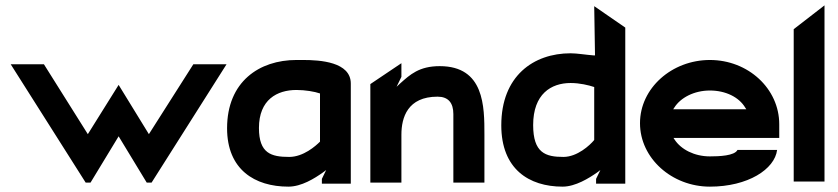

<svg xmlns="http://www.w3.org/2000/svg" viewBox="-20 -686 3131 717"><path d="M20 -446 300 -4H318L423 -177L528 -4H546L826 -446H702L536 -185L423 -369L308 -185L144 -446Z M828 -207C828 -53 931 11 1057 11C1106 11 1155 -20 1186 -42L1198 -51L1182 -18V0H1290V-374C1290 -455 1175 -462 1112 -462H1087C948 -462 828 -381 828 -207ZM947 -208C947 -314 1015 -350 1087 -350C1120 -350 1155 -344 1175 -337V-157C1159 -141 1113 -100 1060 -100C993 -100 947 -113 947 -208Z M1363 -4H1479V-183C1479 -247 1502 -325 1614 -325C1654 -325 1673 -302 1673 -260V-4H1789V-183C1789 -288 1789 -439 1622 -439C1545 -439 1511 -407 1475 -375L1461 -362L1479 -399V-450L1363 -372Z M1852 -218C1852 -55 1955 11 2081 11C2129 11 2180 -21 2210 -42L2222 -51L2206 -18V0H2315V-583L2199 -663L2202 -479H2198C2170 -481 2135 -487 2111 -487C1972 -487 1852 -402 1852 -218ZM1971 -219C1971 -335 2038 -376 2111 -376C2145 -376 2178 -368 2199 -361V-164L2198 -162C2183 -144 2136 -100 2084 -100C2017 -100 1971 -115 1971 -219Z M2370 -226C2370 -95 2489 11 2631 11C2773 11 2873 -54 2882 -126H2734C2723 -104 2665 -102 2631 -102C2573 -102 2523 -128 2499 -165L2495 -171H2890V-222C2890 -355 2774 -462 2631 -462C2489 -462 2370 -357 2370 -226ZM2494 -278 2498 -284C2521 -321 2572 -348 2631 -348C2690 -348 2740 -323 2763 -284L2767 -278Z M2944 -8H3059V-666L2944 -577Z"/></svg>

Font: Charger EcoBold
Style: Bold
Weight: 1000
Designer: Jasper
Foundry: Cannot Into Space Fonts
Version: Version 1.1